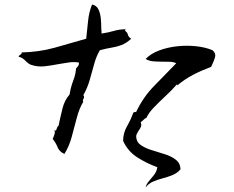

<svg xmlns="http://www.w3.org/2000/svg" viewBox="-20 -772 1040 853"><path d="M563 -600Q541 -580 520 -572Q499 -564 476.5 -560.5Q454 -557 424 -549Q408 -523 398.5 -488Q389 -453 378.5 -416.5Q368 -380 350 -349Q354 -346 353.5 -341.5Q353 -337 351 -333Q349 -330 348.5 -326.5Q348 -323 350 -320Q332 -290 321 -248Q310 -206 298.5 -163.5Q287 -121 266 -88Q243 -99 236 -117.5Q229 -136 214 -155Q215 -158 218 -164Q221 -171 223 -178.5Q225 -186 221 -194Q227 -190 229 -193Q231 -196 232 -201Q234 -205 235.5 -208.5Q237 -212 240 -213Q249 -256 258 -291.5Q267 -327 289 -352Q294 -382 300 -398.5Q306 -415 311 -430Q316 -445 318 -468Q323 -473 327 -478.5Q331 -484 331 -494Q309 -498 286 -494.5Q263 -491 239 -487Q209 -481 178.5 -477.5Q148 -474 118 -484Q105 -489 92.5 -502.5Q80 -516 63 -520Q63 -525 69 -528Q72 -530 74.5 -532Q77 -534 76 -539Q155 -541 222.5 -560Q290 -579 363 -600Q367 -634 371 -676Q375 -718 389 -752Q409 -748 417.5 -730Q426 -712 428 -688.5Q430 -665 430 -643Q431 -638 431 -633Q431 -628 431 -623Q460 -627 485.5 -634.5Q511 -642 537 -642Q538 -641 537 -638Q536 -635 534 -636Q546 -629 548 -618.5Q550 -608 563 -600ZM924 -549Q940 -535 935.5 -518.5Q931 -502 923 -486Q922 -483 920.5 -480.5Q919 -478 918 -475Q875 -459 837.5 -439.5Q800 -420 766 -391Q766 -391 767 -392Q770 -396 766 -397Q742 -370 714 -344Q686 -318 663 -294Q640 -270 631 -249Q621 -244 619 -241Q617 -238 605 -229Q610 -217 605.5 -207.5Q601 -198 595 -190Q591 -183 588 -177.5Q585 -172 585 -165Q586 -141 605.5 -127.5Q625 -114 654 -105Q683 -96 712 -87Q741 -78 761 -62.5Q781 -47 782 -20Q769 -4 748 5Q727 14 703.5 20Q680 26 659.5 35Q639 44 627 61Q630 46 641.5 33Q653 20 664.5 5Q676 -10 679 -29Q630 -47 589 -73.5Q548 -100 527 -146Q527 -181 544 -210.5Q561 -240 572 -271Q576 -275 585 -275Q617 -342 666 -391.5Q715 -441 763 -491Q751 -497 734.5 -497.5Q718 -498 701 -498Q681 -498 661.5 -499.5Q642 -501 627 -510Q650 -534 687.5 -548Q725 -562 768 -566.5Q811 -571 852 -566.5Q893 -562 924 -549Z"/></svg>

Font: Yuji Mai
Style: Regular
Weight: 400
Designer: Kataoka Yuji
Foundry: Kinuta Font Factory
Version: Version 3.002